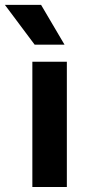

<svg xmlns="http://www.w3.org/2000/svg" viewBox="-71 -752 348 772"><path d="M59.1 -503.9H197.8V0H59.1ZM-51.3 -732.4H94.2L188.5 -572.3H68.4Z"/></svg>

Font: Wanted Sans Std Variable
Style: Regular
Weight: 400
Designer: Original Design by Kil Hyung-jin and Kang Hanbin, Wanted Lab, Inc;
Foundry: Wanted Lab, Inc.
Version: Version 1.003;Glyphs 3.2 (3227)